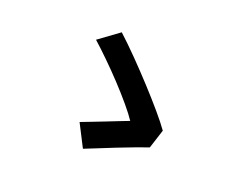

<svg xmlns="http://www.w3.org/2000/svg" viewBox="-103 -842 1206 984"><g transform="rotate(20 500.0 -349.5)"><path d="M745 -159Q714 -148 670.5 -132Q627 -116 582 -98Q537 -80 495 -63Q453 -46 425 -35L362 -158Q385 -167 418 -179.5Q451 -192 485 -205.5Q519 -219 551 -231.5Q583 -244 604 -252Q585 -281 548.5 -324.5Q512 -368 468 -415Q424 -462 378.5 -506.5Q333 -551 297 -583L408 -664Q454 -622 508.5 -566.5Q563 -511 615 -454.5Q667 -398 710.5 -347Q754 -296 778 -262L745 -159Z"/></g></svg>

Font: SpoqaHanSansJP-Bold
Style: Regular
Weight: 700
Designer: [Source Han Sans]
Ryoko NISHIZUKA  (kana & ideographs); Paul D. Hunt (Latin, Greek & Cyrillic); Wenlong ZHANG  (bopomofo
Foundry: Spoqa (http://bi.spoqa.com)
Version: Version 1.002.20150607